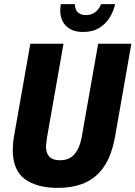

<svg xmlns="http://www.w3.org/2000/svg" viewBox="-20 -899 657 931"><path d="M260 12Q158 12 100 -31Q42 -74 42 -171Q42 -188 43.5 -206Q45 -224 49 -244L127 -687H288L208 -233Q207 -221 205 -209.5Q203 -198 203 -188Q203 -156 219.5 -139Q236 -122 271 -122Q316 -122 341 -151Q366 -180 376 -233L456 -687H617L538 -237Q522 -147 485 -92Q448 -37 391.5 -12.5Q335 12 260 12ZM383 -744Q343 -744 318.5 -759Q294 -774 283 -797.5Q272 -821 272 -848Q272 -856 273 -863.5Q274 -871 275 -879H343Q343 -876 343.5 -871.5Q344 -867 345 -863Q347 -853 353 -844.5Q359 -836 370 -831Q381 -826 396 -826Q418 -826 433 -834.5Q448 -843 457.5 -856Q467 -869 470 -879H538Q532 -848 513.5 -816.5Q495 -785 462.5 -764.5Q430 -744 383 -744Z"/></svg>

Font: Archivo Condensed ExtraBold
Style: Italic
Weight: 800
Width: 3
Italic angle: -10°
Designer: Hector Gatti
Foundry: Omnibus-Type
Version: Version 2.001